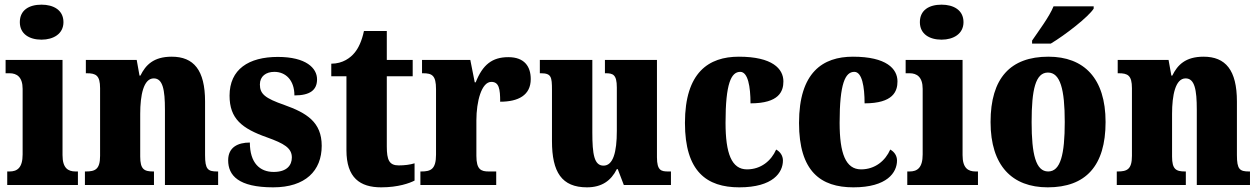

<svg xmlns="http://www.w3.org/2000/svg" viewBox="-20 -793 5399 823"><path d="M158 -623C209 -623 252 -648 252 -698C252 -750 209 -773 158 -773C105 -773 65 -750 65 -698C65 -648 105 -623 158 -623ZM11 0H314V-58H304C271 -58 248 -73 248 -128V-536H4V-479H21C52 -479 77 -463 77 -412V-131C77 -74 54 -58 21 -58H11Z M344 0H640V-58H637C598 -58 581 -67 581 -122V-305C581 -384 595 -457 639 -457C678 -457 687 -408 687 -323V0H915V-58H911C871 -58 859 -67 859 -128V-358C859 -493 810 -550 716 -550C638 -550 604 -514 582 -469H578L566 -536H348V-479H352C391 -479 409 -470 409 -415V-125C409 -67 388 -58 348 -58H344Z M1151 10C1289 10 1359 -61 1359 -168C1359 -270 1294 -309 1199 -343C1116 -372 1094 -390 1094 -431C1094 -466 1120 -485 1156 -485C1204 -485 1242 -450 1242 -384C1309 -384 1339 -407 1339 -453C1339 -501 1292 -549 1171 -549C1046 -549 964 -496 964 -383C964 -284 1017 -242 1125 -204C1197 -178 1231 -159 1231 -118C1231 -85 1210 -56 1153 -56C1094 -56 1051 -94 1051 -182C1000 -182 958 -162 958 -106C958 -41 1002 10 1151 10Z M1614 10C1687 10 1736 -8 1757 -19V-93C1738 -87 1714 -84 1689 -84C1648 -84 1638 -108 1638 -165V-466H1749V-536H1638V-660H1540C1531 -617 1516 -586 1500 -567C1483 -546 1450 -520 1400 -520V-466H1465V-149C1465 -31 1523 10 1614 10Z M1782 0H2107V-58H2075C2042 -58 2022 -66 2022 -125V-277C2022 -358 2044 -442 2086 -442C2119 -442 2124 -412 2124 -357C2202 -357 2255 -385 2255 -454C2255 -508 2228 -548 2159 -548C2090 -548 2049 -516 2019 -440H2015L1996 -536H1789V-479H1793C1832 -479 1849 -470 1849 -411V-130C1849 -67 1826 -58 1786 -58H1782Z M2496 10C2559 10 2599 -18 2624 -68H2628L2654 0H2856V-58H2845C2815 -58 2796 -61 2796 -119V-536H2573V-479H2576C2607 -479 2624 -474 2624 -418V-232C2624 -140 2608 -83 2567 -83C2527 -83 2519 -131 2519 -226V-536H2294V-479H2298C2343 -479 2346 -464 2346 -407V-188C2346 -55 2388 10 2496 10Z M3149 10C3294 10 3336 -54 3336 -105C3336 -125 3325 -142 3307 -152C3286 -104 3242 -67 3182 -67C3116 -67 3090 -135 3090 -267C3090 -435 3114 -485 3153 -485C3186 -485 3197 -422 3197 -350C3320 -350 3338 -402 3338 -444C3338 -498 3291 -550 3147 -550C3018 -550 2916 -483 2916 -266C2916 -58 3009 10 3149 10Z M3638 10C3783 10 3825 -54 3825 -105C3825 -125 3814 -142 3796 -152C3775 -104 3731 -67 3671 -67C3605 -67 3579 -135 3579 -267C3579 -435 3603 -485 3642 -485C3675 -485 3686 -422 3686 -350C3809 -350 3827 -402 3827 -444C3827 -498 3780 -550 3636 -550C3507 -550 3405 -483 3405 -266C3405 -58 3498 10 3638 10Z M4016 -623C4067 -623 4110 -648 4110 -698C4110 -750 4067 -773 4016 -773C3963 -773 3923 -750 3923 -698C3923 -648 3963 -623 4016 -623ZM3869 0H4172V-58H4162C4129 -58 4106 -73 4106 -128V-536H3862V-479H3879C3910 -479 3935 -463 3935 -412V-131C3935 -74 3912 -58 3879 -58H3869Z M4404 -619V-606H4484C4546 -643 4646 -721 4668 -756V-766H4496C4478 -721 4431 -659 4404 -619ZM4471 10C4634 10 4719 -82 4719 -270C4719 -458 4626 -550 4474 -550C4311 -550 4226 -458 4226 -270C4226 -82 4319 10 4471 10ZM4473 -58C4420 -58 4402 -131 4402 -270C4402 -410 4419 -482 4472 -482C4525 -482 4544 -410 4544 -270C4544 -131 4526 -58 4473 -58Z M4767 0H5063V-58H5060C5021 -58 5004 -67 5004 -122V-305C5004 -384 5018 -457 5062 -457C5101 -457 5110 -408 5110 -323V0H5338V-58H5334C5294 -58 5282 -67 5282 -128V-358C5282 -493 5233 -550 5139 -550C5061 -550 5027 -514 5005 -469H5001L4989 -536H4771V-479H4775C4814 -479 4832 -470 4832 -415V-125C4832 -67 4811 -58 4771 -58H4767Z"/></svg>

Font: Noto Serif Devanagari Condensed Black
Style: Regular
Weight: 900
Width: 3
Designer: Universal Thirst, Indian Type Foundry and the Monotype Design Team
Foundry: Monotype Imaging Inc.
Version: Version 2.004